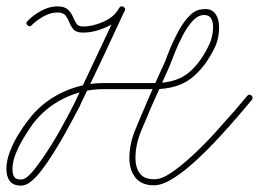

<svg xmlns="http://www.w3.org/2000/svg" viewBox="-23 -571 811 601"><path d="M63 -505Q80 -523 105.5 -537Q131 -551 157 -551Q179 -551 189.5 -541Q200 -531 205 -519Q210 -507 216 -497.5Q222 -488 237 -488Q267 -488 301 -503Q335 -518 350 -546Q355 -554 363 -549Q372 -545 367 -536Q350 -504 311 -486.5Q272 -469 237 -469Q216 -469 207.5 -478.5Q199 -488 194.5 -500Q190 -512 182.5 -522Q175 -532 157 -532Q135 -532 113 -519.5Q91 -507 76 -492Q69 -485 63 -492Q56 -498 63 -505ZM363 -550Q371 -546 367 -537Q333 -463 298 -389Q263 -315 228 -242Q228 -242 228 -242Q228 -242 228 -242Q228 -241 228 -241Q228 -241 228 -241Q205 -197 180.5 -153Q156 -109 128 -67Q120 -55 106 -36.5Q92 -18 75.5 -4Q59 10 43 10Q18 10 7.5 -4.5Q-3 -19 -3 -42Q-3 -67 7.5 -95Q18 -123 33.5 -148.5Q49 -174 64 -193Q105 -249 168.5 -280Q232 -311 301 -311Q340 -311 380 -311Q420 -311 460 -311Q528 -311 567 -343Q606 -375 633 -434Q637 -442 640.5 -456.5Q644 -471 644 -486.5Q644 -502 638 -513Q632 -524 616 -524Q616 -524 616 -524Q616 -524 616 -524Q616 -524 616 -524Q616 -524 616 -524Q597 -524 580 -505.5Q563 -487 549 -460Q535 -433 525 -408Q515 -383 510 -370Q510 -370 510 -369.5Q510 -369 510 -369Q510 -369 510 -369Q510 -369 510 -369Q496 -337 481.5 -305.5Q467 -274 453 -242Q453 -242 453 -242Q453 -242 453 -242Q453 -242 453 -242Q453 -242 453 -242Q437 -205 419 -161.5Q401 -118 401 -76Q401 -47 414.5 -28.5Q428 -10 459 -10Q482 -9 514 -31Q546 -53 582 -86.5Q618 -120 651.5 -157Q685 -194 711.5 -224.5Q738 -255 751 -271Q757 -278 764 -272Q771 -266 765 -258Q751 -241 723.5 -209Q696 -177 661.5 -139.5Q627 -102 590 -68Q553 -34 519 -12.5Q485 9 459 9Q420 9 401 -15Q382 -39 382 -76Q382 -120 400.5 -165Q419 -210 436 -249Q436 -249 436 -249.5Q436 -250 436 -250Q436 -250 436 -250Q436 -250 436 -250Q450 -281 464 -313Q478 -345 493 -377Q493 -377 493 -377Q493 -377 493 -377Q493 -377 493 -376.5Q493 -376 493 -376Q499 -394 510.5 -421.5Q522 -449 537.5 -477Q553 -505 572.5 -524Q592 -543 616 -542Q616 -542 616 -542Q616 -542 616 -542Q616 -542 616 -542.5Q616 -543 616 -543Q639 -543 649.5 -530Q660 -517 662 -497.5Q664 -478 660.5 -458.5Q657 -439 651 -426Q621 -362 577 -327Q533 -292 460 -292Q420 -292 380 -292Q340 -292 301 -292Q236 -292 177 -263Q118 -234 79 -182Q66 -164 51.5 -140Q37 -116 26.5 -90.5Q16 -65 16 -42Q16 -27 21 -18Q26 -9 43 -9Q54 -9 68 -22.5Q82 -36 94 -53Q106 -70 112 -78Q140 -119 164.5 -162.5Q189 -206 211 -250Q211 -250 211 -250Q211 -250 211 -250Q211 -250 211 -250Q211 -250 211 -250Q246 -324 280.5 -397.5Q315 -471 350 -545Q354 -554 363 -550Z"/></svg>

Font: FRB American Cursive Guidelines Extralight
Style: Italic
Weight: 200
Italic angle: -25°
Version: Version 2.0;Modular Font Editor K font №1